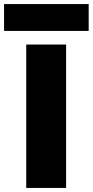

<svg xmlns="http://www.w3.org/2000/svg" viewBox="-73 -924 456 944"><path d="M56 -705H252V0H56ZM-53 -904H363V-772H-53Z"/></svg>

Font: SVN-Poppins ExtraBold
Style: Regular
Weight: 800
Designer: Ninad Kale (Devanagari), Jonny Pinhorn (Latin)
Foundry: Indian Type Foundry
Version: Version 3.002 2017; ttfautohint (v1.8.3)